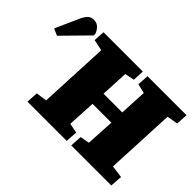

<svg xmlns="http://www.w3.org/2000/svg" viewBox="-340 -1015 1312 1312"><g transform="rotate(45 316.5 -358.5)"><path d="M519 -304H337L326 -100L397 -86L391 0H12L17 -85L96 -96L120 -605L39 -622L44 -703H424L420 -620L351 -606L341 -406H522L532 -604L464 -620L469 -703H846L841 -618L762 -604L738 -100L828 -88L822 0H435L440 -86L507 -98ZM-164 -461 -213 -483 -136 -655Q-121 -687 -104.5 -702Q-88 -717 -60 -717Q-34 -717 -15.5 -699.5Q3 -682 12 -657V-640Z"/></g></svg>

Font: Literata 18pt Black
Style: Italic
Weight: 900
Italic angle: -2°
Designer: Latin by Veronika Burian and Jose Scaglione. Greek by Irene Vlachou. Cyrillic by Vera Evstafieva
Foundry: TypeTogether
Version: Version 3.103;gftools[0.9.29]